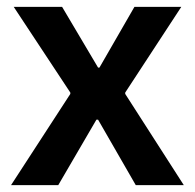

<svg xmlns="http://www.w3.org/2000/svg" viewBox="-20 -540 568 560"><path d="M12.2 0 185.1 -266.1V-270L20 -520H161.1L266.1 -342.8H270L372.1 -520H508.8L345.2 -270V-266.1L516.1 0H376L266.1 -190.9H261.2L149.9 0Z"/></svg>

Font: Fixel Text SemiBold
Style: Regular
Weight: 600
Width: 4
Designer: AlfaBravo + MacPaw
Foundry: Kyrylo Tkachov, Marchela Mozhyna, Serhii Makarenko, Maria Weinstein, Zakhar Kryvoshyya
Version: Version 1.211